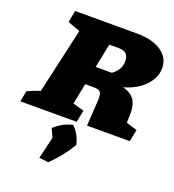

<svg xmlns="http://www.w3.org/2000/svg" viewBox="-210 -789 1111 1223"><g transform="rotate(20 345.5 -178.0)"><path d="M-43 0 -29 -73Q-11 -81 7.5 -89Q26 -97 57 -107L157 -549L73 -580L88 -660H506Q611 -660 672.5 -619Q734 -578 734 -507Q734 -462 709 -422Q684 -382 640.5 -352.5Q597 -323 541 -308Q597 -294 620.5 -259Q644 -224 643 -161L641 -104L715 -81L699 0H409L420 -175Q422 -216 411.5 -230Q401 -244 366 -244H308L280 -103L355 -81L339 0ZM433 -533H366L333 -370H443Q498 -411 498 -467Q498 -533 433 -533ZM194 296 229 149 203 92Q257 40 325 26Q373 73 387 140Q335 227 257 304Z"/></g></svg>

Font: Piazzolla Black
Style: Italic
Weight: 900
Italic angle: -11.3°
Designer: Juan Pablo del Peral
Foundry: Huerta Tipografica
Version: Version 1.330